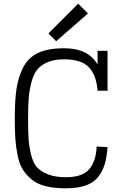

<svg xmlns="http://www.w3.org/2000/svg" viewBox="-20 -1005 659 1039"><path d="M508 -730V-656Q457 -744 326 -744Q242 -744 188 -719.5Q134 -695 106.5 -642Q79 -589 69.5 -526Q60 -463 60 -365Q60 -300 63 -255Q66 -210 75.5 -163Q85 -116 104 -86.5Q123 -57 153 -32.5Q183 -8 228.5 3Q274 14 336 14Q400 14 444 -1.5Q488 -17 512 -48.5Q536 -80 547 -117.5Q558 -155 562 -209L503 -212Q500 -134 463.5 -90Q427 -46 336 -46Q279 -46 240 -61.5Q201 -77 180 -100Q159 -123 148 -169Q137 -215 134.5 -255Q132 -295 132 -365Q132 -431 135.5 -474.5Q139 -518 150.5 -561.5Q162 -605 182.5 -629.5Q203 -654 239 -669Q275 -684 326 -684Q421 -684 461.5 -640.5Q502 -597 508 -514H562V-730ZM284 -782 456 -932 403 -985 242 -824Z"/></svg>

Font: Glegoo
Style: Regular
Weight: 400
Version: Version 2.0.1; ttfautohint (v0.9) -r 48 -G 60